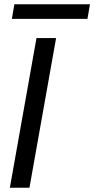

<svg xmlns="http://www.w3.org/2000/svg" viewBox="-20 -874 439 894"><path d="M25.9 0 149.9 -696.8H241.2L117.2 0ZM35.2 -786.1 46.9 -854H398.9L387.2 -786.1Z"/></svg>

Font: SVN-Poppins
Style: Italic
Weight: 400
Italic angle: -10°
Designer: Ninad Kale (Devanagari), Jonny Pinhorn (Latin)
Foundry: Indian Type Foundry
Version: Version 3.002 2017